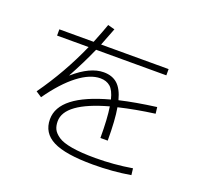

<svg xmlns="http://www.w3.org/2000/svg" viewBox="-139 -977 1279 1184"><g transform="rotate(20 500.0 -385.5)"><path d="M828 15Q711 35 582 35Q401 35 319.5 -6.5Q238 -48 238 -138Q238 -296 550 -380Q536 -437 510.5 -459Q485 -481 445 -481Q378 -481 299.5 -421Q221 -361 140 -246L102 -271Q225 -444 310 -637H103V-678H328Q362 -762 377 -806L422 -794Q388 -704 377 -678H820V-637H359Q317 -541 258 -433L259 -432Q363 -523 452 -523Q508 -523 542.5 -492Q577 -461 595 -392Q698 -416 834 -434L839 -392Q713 -375 604 -349Q618 -271 618 -135H570Q570 -263 558 -338Q287 -263 287 -142Q287 -112 297.5 -90.5Q308 -69 337 -49Q366 -29 427.5 -18.5Q489 -8 582 -8Q702 -8 823 -28Z"/></g></svg>

Font: M PLUS 1p Light
Style: Regular
Weight: 300
Version: Version 1.061